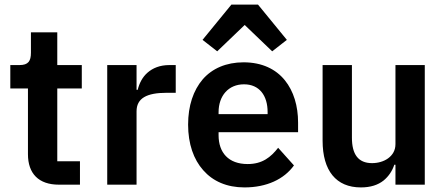

<svg xmlns="http://www.w3.org/2000/svg" viewBox="-20 -806 1948 838"><path d="M237 0C149 0 102 -48 102 -133V-420H25V-522H65C104 -522 115 -540 115 -576V-665H230V-522H337V-420H230V-102H329V0Z M448 0V-522H576V-414H581C588 -442 601 -469 624 -489C647 -509 678 -522 719 -522H747V-401H707C620 -401 576 -377 576 -320V0Z M1106 -786 1232 -632 1168 -582 1048 -697 928 -582 864 -632 990 -786ZM1047 12C970 12 909 -15 867 -63C825 -110 801 -178 801 -262C801 -345 824 -412 865 -460C906 -507 967 -534 1043 -534C1124 -534 1184 -504 1223 -456C1262 -408 1281 -343 1281 -271V-229H934V-216C934 -140 977 -90 1061 -90C1125 -90 1162 -120 1194 -161L1263 -84C1220 -24 1144 12 1047 12ZM1045 -438C977 -438 934 -388 934 -316V-308H1148V-317C1148 -389 1112 -438 1045 -438Z M1706 -87H1701C1692 -60 1677 -37 1654 -18C1630 1 1598 12 1555 12C1447 12 1388 -61 1388 -192V-522H1516V-205C1516 -133 1543 -94 1604 -94C1629 -94 1655 -101 1674 -115C1693 -129 1706 -149 1706 -177V-522H1834V0H1706Z"/></svg>

Font: Plexus Sans SemiBold
Style: Regular
Weight: 600
Version: Version 2.001;PS 002.001;hotconv 1.0.70;makeotf.lib2.5.58329